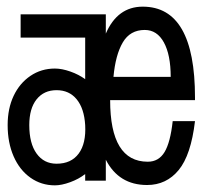

<svg xmlns="http://www.w3.org/2000/svg" viewBox="-20 -543 640 577"><path d="M145 -337Q166 -337 191.5 -328Q217 -319 236 -305V-430H42V-500H298V-442Q333 -523 409 -523Q566 -523 566 -250V-242H311Q311 -57 424 -57Q457 -57 474.5 -86Q492 -115 499 -179H566Q554 -77 517 -32Q480 13 422 13Q337 13 298 -63V0H236V-20Q217 -5 191 4.5Q165 14 145 14Q104 14 71.5 -9Q39 -32 21 -73Q3 -114 3 -167Q3 -217 21 -255Q39 -293 71.5 -315Q104 -337 145 -337ZM415 -453Q371 -453 349 -415.5Q327 -378 321 -312H493Q493 -378 472.5 -415.5Q452 -453 415 -453ZM68 -167Q68 -112 90 -81.5Q112 -51 150 -51Q194 -51 216.5 -81.5Q239 -112 236 -167Q233 -217 210.5 -244.5Q188 -272 150 -272Q112 -272 90 -244.5Q68 -217 68 -167Z"/></svg>

Font: Orbit
Style: Regular
Weight: 400
Designer: Sooun Cho
Foundry: JAMO
Version: Version 1.000; ttfautohint (v1.8.4.7-5d5b);gftools[0.9.29]